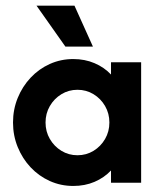

<svg xmlns="http://www.w3.org/2000/svg" viewBox="-20 -632 554 664"><path d="M233.3 11.1Q190.3 11.1 152.4 -5.9Q114.6 -22.9 86.1 -53.1Q57.6 -83.3 41.3 -123.3Q25 -163.2 25 -208.3Q25 -253.5 41.3 -293.4Q57.6 -333.3 86.1 -363.5Q114.6 -393.8 152.4 -410.8Q190.3 -427.8 233.3 -427.8Q273.6 -427.8 306.9 -413.5Q340.3 -399.3 363.9 -374.3V-416.7H468.1V0H363.9V-42.4Q340.3 -17.4 306.9 -3.1Q273.6 11.1 233.3 11.1ZM247.9 -95.1Q278.5 -95.1 303.5 -110.4Q328.5 -125.7 343.4 -151.4Q358.3 -177.1 358.3 -208.3Q358.3 -239.6 343.4 -265.3Q328.5 -291 303.5 -306.2Q278.5 -321.5 247.9 -321.5Q217.4 -321.5 192.4 -306.2Q167.4 -291 152.4 -265.3Q137.5 -239.6 137.5 -208.3Q137.5 -177.1 152.4 -151.4Q167.4 -125.7 192.4 -110.4Q217.4 -95.1 247.9 -95.1ZM206.2 -470.8 106.2 -612.5H237.5L301.4 -470.8Z"/></svg>

Font: Afacad Flux
Style: Bold
Weight: 700
Designer: Kristian Moeller
Foundry: Dicotype
Version: Version 1.100